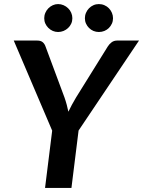

<svg xmlns="http://www.w3.org/2000/svg" viewBox="-20 -922 702 942"><path d="M47.5 0ZM365.5 -281.5 662 -723H554.5C543.8 -723 534.7 -720 527 -714C519.3 -708 513.2 -701.2 508.5 -693.5L353 -443.5C345.3 -430.8 338.5 -418.8 332.5 -407.5C326.5 -396.2 320.8 -385 315.5 -374C313.2 -385 310.5 -396.2 307.5 -407.8C304.5 -419.2 300.8 -431.2 296.5 -443.5L203.5 -693.5C200.5 -702.5 195.8 -709.7 189.5 -715C183.2 -720.3 174.3 -723 163 -723H47.5L236 -281L201 0H330.5ZM335 -832.5C335 -841.8 333.2 -850.8 329.5 -859.2C325.8 -867.8 320.8 -875.2 314.2 -881.5C307.8 -887.8 300.2 -892.8 291.8 -896.5C283.2 -900.2 274.3 -902 265 -902C256 -902 247.4 -900.2 239.2 -896.5C231.1 -892.8 223.8 -887.8 217.5 -881.5C211.2 -875.2 206.2 -867.8 202.5 -859.2C198.8 -850.8 197 -841.8 197 -832.5C197 -823.2 198.8 -814.4 202.5 -806.2C206.2 -798.1 211.2 -790.9 217.5 -784.8C223.8 -778.6 231.1 -773.8 239.2 -770.2C247.4 -766.8 256 -765 265 -765C274.3 -765 283.2 -766.8 291.8 -770.2C300.2 -773.8 307.8 -778.6 314.2 -784.8C320.8 -790.9 325.8 -798.1 329.5 -806.2C333.2 -814.4 335 -823.2 335 -832.5ZM534.5 -832.5C534.5 -841.8 532.7 -850.8 529 -859.2C525.3 -867.8 520.4 -875.2 514.2 -881.5C508.1 -887.8 500.8 -892.8 492.2 -896.5C483.8 -900.2 474.7 -902 465 -902C455.7 -902 446.8 -900.2 438.5 -896.5C430.2 -892.8 422.9 -887.8 416.8 -881.5C410.6 -875.2 405.7 -867.8 402 -859.2C398.3 -850.8 396.5 -841.8 396.5 -832.5C396.5 -823.2 398.3 -814.4 402 -806.2C405.7 -798.1 410.6 -790.9 416.8 -784.8C422.9 -778.6 430.2 -773.8 438.5 -770.2C446.8 -766.8 455.7 -765 465 -765C474.7 -765 483.8 -766.8 492.2 -770.2C500.8 -773.8 508.1 -778.6 514.2 -784.8C520.4 -790.9 525.3 -798.1 529 -806.2C532.7 -814.4 534.5 -823.2 534.5 -832.5Z"/></svg>

Font: Lato
Style: Bold Italic
Weight: 700
Italic angle: -7°
Designer: Lukasz Dziedzic
Foundry: tyPoland Lukasz Dziedzic
Version: Version 2.007; 2014-02-27